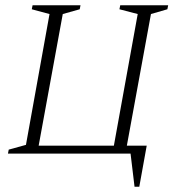

<svg xmlns="http://www.w3.org/2000/svg" viewBox="-20 -580 665 725"><path d="M473 0H10L13 -15L78 -33L167 -527L100 -545L103 -560H284L281 -545L217 -527L126 -30H410L500 -527L431 -545L434 -560H615L612 -545L550 -527L459 -30H534L506 125H488Z"/></svg>

Font: Spectral SC ExtraLight
Style: Italic
Weight: 275
Italic angle: -10°
Designer: Jean-Baptiste Levee
Foundry: Production Type
Version: Version 2.001